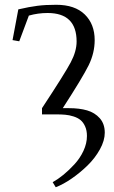

<svg xmlns="http://www.w3.org/2000/svg" viewBox="-20 -476 476 799"><path d="M32.2 -309.1 56.2 -437Q103 -447.8 136 -451.9Q168.9 -456.1 213.9 -456.1Q291.5 -456.1 332.8 -415.8Q374 -375.5 374 -309.1Q374 -255.4 348.9 -204.3Q323.7 -153.3 241.2 -25.9H267.1Q310.5 -25.9 342.5 -16.6Q374.5 -7.3 395.3 16.1Q416 39.6 416 76.2Q416 108.9 395.8 145.5Q375.5 182.1 344.5 212.4Q313.5 242.7 278.6 266.8Q243.7 291 211.9 303.2L199.2 282.2Q221.7 269.5 244.4 251Q267.1 232.4 290 207.5Q313 182.6 327.4 151.6Q341.8 120.6 341.8 89.8Q341.8 66.9 334.2 50Q326.7 33.2 315.2 23.7Q303.7 14.2 285.9 8.5Q268.1 2.9 251.7 1.5Q235.4 0 213.9 0H154.8V-25.9Q250 -170.4 274.4 -216.6Q298.8 -262.7 298.8 -303.2Q298.8 -421.9 178.2 -421.9Q137.7 -421.9 100.1 -411.1L60.1 -304.2Z"/></svg>

Font: Dehuti
Style: Book
Weight: 400
Version: Version 1.2